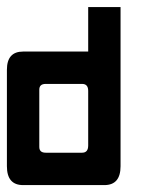

<svg xmlns="http://www.w3.org/2000/svg" viewBox="-20 -536 418 556"><path d="M235.4 -114.7V-272.9Q235.4 -293 217.8 -293H112.3Q93.8 -293 93.8 -276.4V-110.4Q93.8 -93.8 112.3 -93.8H217.8Q235.4 -93.8 235.4 -114.7ZM235.4 -515.6H329.1V-54.7Q329.1 0 282.2 0H46.9Q0 0 0 -54.7V-334Q0 -386.7 46.9 -386.7H235.4Z"/></svg>

Font: Aswaq
Style: Regular
Weight: 400
Designer: Husham Jawad
Version: Version 1.000;November 3, 2021;FontCreator 14.0.0.2814 32-bi